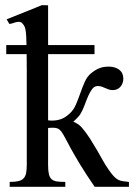

<svg xmlns="http://www.w3.org/2000/svg" viewBox="-20 -715 520 735"><path d="M81.5 -542.5Q81.1 -563 80.3 -576.2Q79.6 -589.4 78.1 -598.4Q76.7 -607.4 74 -613.3Q71.3 -619.1 66.4 -624.5Q61 -630.9 54.4 -631.3Q47.9 -631.8 41.3 -630.1Q34.7 -628.4 28.1 -626Q21.5 -623.5 15.6 -623.5L5.4 -641.1L140.6 -695.3L164.1 -694.8V-542.5H341.8V-507.8H164.1V-254.4Q167 -253.9 169.9 -253.9Q172.4 -253.4 174.8 -253.4H179.7Q198.7 -253.4 214.8 -259.5Q231 -265.6 246.6 -280.3Q261.7 -293.9 270.8 -315.2Q279.8 -336.4 287.6 -358.6Q295.4 -380.9 304.4 -401.4Q313.5 -421.9 328.1 -434.1Q342.8 -446.3 358.6 -453.1Q374.5 -460 395.5 -460Q420.9 -460 436.5 -448Q452.1 -436 452.1 -414.1Q452.1 -405.8 449.5 -397.9Q446.8 -390.1 441.7 -383.8Q436.5 -377.4 429.2 -373.8Q421.9 -370.1 412.1 -370.1Q402.8 -370.1 396 -372.6Q389.2 -375 382.8 -377.9Q376.5 -380.9 369.6 -383.3Q362.8 -385.7 354 -385.7Q341.8 -385.7 333.3 -374.8Q324.7 -363.8 317.6 -347.4Q310.5 -331.1 303.7 -312.3Q296.9 -293.5 287.6 -278.3Q285.6 -274.4 281.2 -269.8Q276.9 -265.1 272.5 -260.3Q267.1 -254.9 260.7 -249Q266.1 -247.1 272 -243.7Q277.3 -240.7 283.4 -236.1Q289.6 -231.4 295.4 -224.1Q311 -205.6 324.7 -184.1Q338.4 -162.6 350.6 -141.6Q362.8 -120.6 373.5 -101.3Q384.3 -82 394.5 -67.4Q406.2 -50.3 414.6 -41.3Q422.9 -32.2 431.2 -27.6Q439.5 -22.9 449.2 -21.5Q459 -20 473.6 -18.6V0H342.3Q308.1 -49.8 286.1 -86.2Q264.2 -122.6 250.5 -147.7Q236.8 -172.9 228.8 -188.2Q220.7 -203.6 214.4 -211.9Q208 -220.2 200.9 -223.1Q193.8 -226.1 181.6 -226.1Q179.2 -226.1 176 -225.8Q172.9 -225.6 170.4 -225.6Q167.5 -225.1 164.1 -225.1V-84.5Q164.1 -62 167 -49.1Q169.9 -36.1 177.2 -29.3Q184.6 -22.5 197.3 -20.5Q210 -18.6 230 -18.6V0H17.1V-18.6Q37.1 -18.6 49.8 -21.5Q62.5 -24.4 69.8 -31.7Q77.1 -39.1 79.8 -51.8Q82.5 -64.5 82.5 -84.5V-445.8Q82.5 -481.4 82 -507.8H3.9V-542.5Z"/></svg>

Font: Doulos SIL
Style: Regular
Weight: 400
Designer: Walt Agee, Victor Gaultney, Peter Martin, Debbi Hosken
Foundry: SIL International
Version: Version 4.110; 2011; Maintenance release